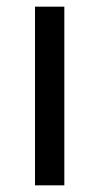

<svg xmlns="http://www.w3.org/2000/svg" viewBox="-20 -556 298 576"><path d="M173 0H85V-536H173Z"/></svg>

Font: Noto Sans Old Sogdian
Style: Regular
Weight: 400
Designer: Monotype Design Team
Foundry: Monotype Imaging Inc.
Version: Version 2.002; ttfautohint (v1.8.4.7-5d5b)